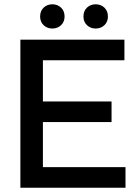

<svg xmlns="http://www.w3.org/2000/svg" viewBox="-20 -875 651 895"><path d="M75 0V-690H180V0ZM125 0V-96H565V0ZM125 -306V-402H500V-306ZM125 -594V-690H560V-594ZM426 -742Q402 -742 385.5 -757.5Q369 -773 369 -798Q369 -824 385.5 -839.5Q402 -855 426 -855Q450 -855 466.5 -839.5Q483 -824 483 -798Q483 -773 466.5 -757.5Q450 -742 426 -742ZM224 -742Q200 -742 183.5 -757.5Q167 -773 167 -798Q167 -824 183.5 -839.5Q200 -855 224 -855Q248 -855 264.5 -839.5Q281 -824 281 -798Q281 -773 264.5 -757.5Q248 -742 224 -742Z"/></svg>

Font: Radio Canada Big
Style: Regular
Weight: 400
Designer: Étienne Aubert Bonn
Foundry: Coppers and Brasses
Version: Version 1.001